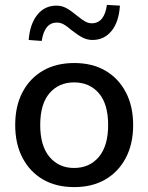

<svg xmlns="http://www.w3.org/2000/svg" viewBox="-20 -754 605 783"><path d="M283 9Q209 9 155.5 -22Q102 -53 72 -110Q42 -167 42 -244Q42 -322 72 -378.5Q102 -435 155.5 -466Q209 -497 283 -497Q356 -497 409.5 -466Q463 -435 493 -378Q523 -321 523 -244Q523 -167 493 -110Q463 -53 409.5 -22Q356 9 283 9ZM282 -69Q345 -69 383 -114Q421 -159 421 -244Q421 -330 383 -374Q345 -418 282 -418Q220 -418 182 -374Q144 -330 144 -244Q144 -159 182 -114Q220 -69 282 -69ZM150 -587 97 -591Q102 -656 132 -693.5Q162 -731 210 -731Q232 -731 250.5 -721Q269 -711 293 -691Q315 -673 328 -666Q341 -659 354 -659Q380 -659 395.5 -678Q411 -697 416 -734L469 -731Q465 -665 435 -628Q405 -591 357 -591Q337 -591 318.5 -600Q300 -609 273 -630Q252 -648 239 -655Q226 -662 212 -662Q187 -662 171.5 -643.5Q156 -625 150 -587Z"/></svg>

Font: Nunito Sans 12pt ExtraLight 12pt SemiBold
Style: Regular
Weight: 600
Version: Version 3.101;gftools[0.9.27]